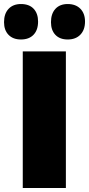

<svg xmlns="http://www.w3.org/2000/svg" viewBox="-52 -898 442 953"><path d="M61 -643H275V35H61ZM52 -702Q13 -702 -9.5 -725Q-32 -748 -32 -788Q-32 -830 -9.5 -854Q13 -878 52 -878Q93 -878 115 -854.5Q137 -831 137 -791Q137 -749 114.5 -725.5Q92 -702 52 -702ZM284 -702Q245 -702 223 -725Q201 -748 201 -788Q201 -830 223 -854Q245 -878 284 -878Q324 -878 347 -854.5Q370 -831 370 -791Q370 -750 347 -726Q324 -702 284 -702Z"/></svg>

Font: Lalezar
Style: Bold
Weight: 700
Designer: Borna Izadpanah
Foundry: Borna Izadpanah
Version: Version 1.003;January 24, 2021;FontCreator 13.0.0.2683 64-bi